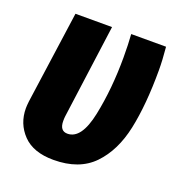

<svg xmlns="http://www.w3.org/2000/svg" viewBox="-105 -620 677 725"><g transform="rotate(20 233.5 -257.5)"><path d="M446 -438Q446 -300 425 -201Q404 -102 347 -43Q290 16 187 16Q106 16 64.5 -27Q23 -70 23 -132Q23 -142 25 -160L77 -531H224L173 -154Q172 -147 172 -135Q172 -95 203 -95Q259 -95 281.5 -203.5Q304 -312 304 -438Q304 -491 301 -531H441Q446 -478 446 -438Z"/></g></svg>

Font: Fira Sans Extra Condensed
Style: Bold Italic
Weight: 700
Width: 3
Italic angle: -8°
Designer: Carrois Corporate & Edenspiekermann AG
Foundry: Carrois Corporate GbR & Edenspiekermann AG
Version: Version 4.203